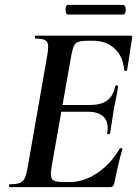

<svg xmlns="http://www.w3.org/2000/svg" viewBox="-20 -772 571 792"><path d="M20 0Q17 0 17 -6Q17 -12 20 -12Q47 -12 61 -17Q75 -22 82 -37Q89 -52 94 -81L175 -544Q183 -587 173.5 -600Q164 -613 126 -613Q124 -613 124 -619Q124 -625 126 -625H519Q527 -625 525 -616Q522 -597 518 -571Q514 -545 510.5 -521Q507 -497 504 -482Q503 -478 497.5 -479.5Q492 -481 492 -483Q488 -539 453 -571.5Q418 -604 363 -604H345Q317 -604 303.5 -599.5Q290 -595 284.5 -582Q279 -569 274 -543L193 -85Q186 -45 195 -33Q204 -21 241 -21H267Q326 -21 381.5 -58.5Q437 -96 474 -159Q476 -162 481.5 -160.5Q487 -159 485 -157Q476 -128 467 -88.5Q458 -49 451 -15Q448 0 435 0ZM434 -222Q433 -218 427 -218.5Q421 -219 422 -223Q430 -267 408.5 -289Q387 -311 344 -311H187L191 -339H351Q396 -339 421 -356.5Q446 -374 455 -415Q456 -420 462 -419.5Q468 -419 467 -414Q462 -382 458 -363.5Q454 -345 450 -325Q446 -300 442.5 -275.5Q439 -251 434 -222ZM260 -712Q254 -712 251.5 -722Q249 -732 251.5 -742Q254 -752 260 -752H488Q495 -752 497.5 -742Q500 -732 497.5 -722Q495 -712 488 -712Z"/></svg>

Font: Cormorant Infant Light
Style: Italic
Weight: 300
Italic angle: -10°
Designer: Christian Thalmann (Catharsis Fonts)
Foundry: Catharsis Fonts
Version: Version 4.001